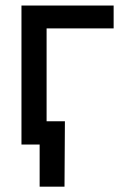

<svg xmlns="http://www.w3.org/2000/svg" viewBox="-20 -536 466 712"><path d="M401.4 -515.6V-430.7H152.8V0H59.6V-515.6ZM127 156.2V0H89.8V-86.4H220.7L219.2 156.2Z"/></svg>

Font: Inter Cardless Display
Style: Regular
Weight: 400
Designer: Rasmus Andersson
Foundry: rsms
Version: Version 4.001;git-9221beed3